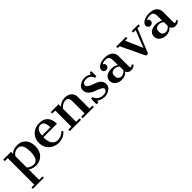

<svg xmlns="http://www.w3.org/2000/svg" viewBox="224 -1441 2705 2705"><g transform="rotate(-45 1576.5 -89.0)"><path d="M173.6 -338.9Q216.7 -384.7 305.6 -384.7Q376.4 -384.7 424.3 -335.4Q472.2 -286.1 472.9 -192.4Q473.6 -98.6 419.4 -45.1Q365.3 8.3 288.9 8.3Q238.9 8.3 197.2 -12.5Q184.7 -18.1 173.6 -27.8V179.2H241.7V206.9H22.2V179.2H77.8V-348.6H18.1V-379.2H173.6ZM273.6 -25Q369.4 -25 369.4 -187.5Q369.4 -309.7 316.7 -340.3Q298.6 -351.4 270.8 -350.7Q243.1 -350 216.7 -334.7Q190.3 -319.4 173.6 -293.1V-66.7Q202.8 -37.5 247.2 -27.8Q261.1 -25 273.6 -25Z M901.4 -65.3Q843.1 6.9 736.1 8.3Q700 8.3 661.1 -6.9Q622.2 -22.2 595.8 -48.6Q538.9 -104.2 539.6 -191Q540.3 -277.8 596.5 -331.2Q652.8 -384.7 738.9 -384.7Q866.7 -384.7 900 -277.8Q911.1 -244.4 911.1 -201.4H641.7V-190.3Q641.7 -76.4 706.9 -40.3Q729.2 -27.8 758.3 -27.8Q826.4 -27.8 881.9 -83.3ZM809.7 -231.9Q809.7 -290.3 792.4 -322.2Q775 -354.2 736.1 -354.2Q654.2 -354.2 644.4 -231.9Z M1230.6 -350Q1170.8 -350 1120.8 -293.1V-29.2H1188.9V0H965.3V-29.2H1025V-350H965.3V-379.2H1120.8V-331.9Q1176.4 -384.7 1248.6 -384.7Q1298.6 -384.7 1336.1 -359.7Q1386.1 -326.4 1386.1 -256.9V-29.2H1444.4V0H1222.2V-29.2H1288.9V-263.9Q1288.9 -306.9 1280.6 -322.2Q1263.9 -350 1230.6 -350Z M1659.7 -23.6Q1729.2 -23.6 1734.7 -73.6Q1734.7 -91.7 1709 -107.6Q1683.3 -123.6 1625 -144.4Q1566.7 -165.3 1534 -197.9Q1501.4 -230.6 1501.4 -277.8Q1501.4 -325 1543.8 -354.9Q1586.1 -384.7 1641 -384.7Q1695.8 -384.7 1729.2 -358.3Q1748.6 -362.5 1748.6 -384.7H1776.4V-280.6H1744.4Q1738.9 -316.7 1711.1 -336.1Q1683.3 -355.6 1646.5 -355.6Q1609.7 -355.6 1590.3 -341Q1570.8 -326.4 1570.8 -306.2Q1570.8 -286.1 1593.1 -268.8Q1615.3 -251.4 1656.9 -236.8Q1698.6 -222.2 1722.2 -212.5Q1798.6 -175 1798.6 -105.6Q1798.6 -36.1 1720.8 -5.6Q1690.3 8.3 1658.3 8.3Q1593.1 6.9 1547.2 -27.8Q1536.1 -19.4 1534.7 0H1498.6L1500 -111.1H1534.7Q1534.7 -83.3 1570.1 -53.5Q1605.6 -23.6 1659.7 -23.6Z M1958.3 -336.1Q1984.7 -329.2 1988.9 -293.1Q1988.9 -272.2 1973.6 -258.3Q1958.3 -244.4 1937.5 -244.4Q1916.7 -244.4 1902.1 -258.3Q1887.5 -272.2 1887.5 -291.7Q1887.5 -311.1 1895.8 -323.6Q1916.7 -358.3 1970.8 -375Q2005.6 -384.7 2036.1 -384.7Q2119.4 -384.7 2159 -350.7Q2198.6 -316.7 2198.6 -256.9V-59.7Q2198.6 -27.8 2213.9 -28.5Q2229.2 -29.2 2243.1 -47.2L2262.5 -30.6Q2237.5 6.9 2180.6 6.9Q2159.7 6.9 2138.9 -5.6Q2118.1 -18.1 2111.1 -41.7Q2068.1 8.3 1995.8 8.3Q1941.7 8.3 1901.4 -22.2Q1861.1 -52.8 1861.1 -102.8Q1861.1 -152.8 1900 -180.6Q1938.9 -208.3 2000.7 -208.3Q2062.5 -208.3 2102.8 -179.2V-266.7Q2102.8 -311.1 2091.7 -327.8Q2073.6 -355.6 2038.9 -355.6Q1977.8 -355.6 1958.3 -336.1ZM2023.6 -29.2Q2070.8 -29.2 2105.6 -72.2V-145.8Q2073.6 -176.4 2035.4 -176.4Q1997.2 -176.4 1978.5 -159Q1959.7 -141.7 1959.7 -102.8Q1959.7 -44.4 2001.4 -33.3Q2012.5 -29.2 2023.6 -29.2Z M2306.9 -350H2269.4V-379.2H2463.9V-350H2416.7L2527.8 -95.8L2627.8 -350H2577.8V-379.2H2712.5V-350H2663.9L2516.7 8.3H2477.8Z M2841.7 -336.1Q2868.1 -329.2 2872.2 -293.1Q2872.2 -272.2 2856.9 -258.3Q2841.7 -244.4 2820.8 -244.4Q2800 -244.4 2785.4 -258.3Q2770.8 -272.2 2770.8 -291.7Q2770.8 -311.1 2779.2 -323.6Q2800 -358.3 2854.2 -375Q2888.9 -384.7 2919.4 -384.7Q3002.8 -384.7 3042.4 -350.7Q3081.9 -316.7 3081.9 -256.9V-59.7Q3081.9 -27.8 3097.2 -28.5Q3112.5 -29.2 3126.4 -47.2L3145.8 -30.6Q3120.8 6.9 3063.9 6.9Q3043.1 6.9 3022.2 -5.6Q3001.4 -18.1 2994.4 -41.7Q2951.4 8.3 2879.2 8.3Q2825 8.3 2784.7 -22.2Q2744.4 -52.8 2744.4 -102.8Q2744.4 -152.8 2783.3 -180.6Q2822.2 -208.3 2884 -208.3Q2945.8 -208.3 2986.1 -179.2V-266.7Q2986.1 -311.1 2975 -327.8Q2956.9 -355.6 2922.2 -355.6Q2861.1 -355.6 2841.7 -336.1ZM2906.9 -29.2Q2954.2 -29.2 2988.9 -72.2V-145.8Q2956.9 -176.4 2918.8 -176.4Q2880.6 -176.4 2861.8 -159Q2843.1 -141.7 2843.1 -102.8Q2843.1 -44.4 2884.7 -33.3Q2895.8 -29.2 2906.9 -29.2Z"/></g></svg>

Font: Sree Krushnadevaraya
Style: Regular
Weight: 400
Designer: Purushoth Kumar Guthula
Foundry: Andhrapradesh Society for Knowledge Networks
Version: Version 1.0.5; ttfautohint (v1.2.42-39fb)